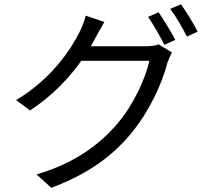

<svg xmlns="http://www.w3.org/2000/svg" viewBox="-20 -823 996 909"><path d="M410.2 -604C418.3 -617.9 425.1 -631 432.2 -644.2C442.1 -662.3 459.2 -694.2 474.1 -719.1L386 -748.9C380 -724.1 365.8 -688.9 356.9 -671.9C315 -587 221.2 -447.1 56.1 -349.1L122.2 -300.1C228 -369 307.2 -454.2 365.1 -535.2H687.1C668 -448.2 610.1 -323.9 535.2 -236.9C448.2 -134.9 329.2 -49 153.1 2.8L223 66.1C402 -1.1 516 -88.1 603 -193.9C687.9 -297.9 747.2 -427.2 772 -524.1C777 -539.1 786.9 -561.1 794 -574.9L730.8 -612.9C715.9 -606.9 695 -604 669 -604ZM681.1 -742.9C706 -707 739 -649.1 758.2 -611.2L810 -633.9C790.1 -672.9 755 -729.8 730.8 -764.9ZM785.9 -780.9C812.9 -745.7 844.1 -690.7 865.1 -649.9L915.8 -672.9C898.8 -708.1 861.2 -767.8 837 -802.9Z"/></svg>

Font: Karasuma Gothic
Style: Regular
Weight: 400
Designer: Rasmus Andersson, Ryoko Nishizuka
Foundry: Genbu
Version: Version 1.00